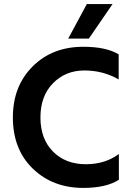

<svg xmlns="http://www.w3.org/2000/svg" viewBox="-20 -912 649 940"><path d="M562 -32Q500 8 388 8Q238 8 140.5 -86.5Q43 -181 43 -337Q43 -490 139.5 -586.5Q236 -683 388 -683Q499 -683 561 -646V-523Q485 -567 393 -567Q301 -567 239.5 -504.5Q178 -442 178 -337Q178 -232 239.5 -170Q301 -108 400 -108Q495 -108 562 -158ZM415 -723H314L405 -892H531Z"/></svg>

Font: Hind Siliguri SemiBold
Style: Regular
Weight: 600
Designer: Jyotish Sonowal
Foundry: Indian Type Foundry
Version: Version 1.001;PS 1.0;hotconv 1.0.86;makeotf.lib2.5.63406; tt